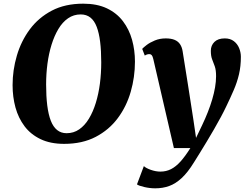

<svg xmlns="http://www.w3.org/2000/svg" viewBox="-20 -773 1342 1045"><path d="M329 10Q254 10 200.5 -15.8Q147 -41.5 113.5 -86Q80 -130.5 64.2 -188Q48.5 -245.5 48.5 -309.5Q48.5 -391.5 71.8 -470.5Q95 -549.5 142.2 -613.2Q189.5 -677 261.8 -715Q334 -753 433 -753Q508.5 -753 562 -727.5Q615.5 -702 649.2 -657.5Q683 -613 698.8 -556.2Q714.5 -499.5 714.5 -437.5Q714.5 -353.5 691.5 -273.5Q668.5 -193.5 621 -129.8Q573.5 -66 500.8 -28Q428 10 329 10ZM342.5 -48Q381 -48 411.2 -69Q441.5 -90 464 -127.2Q486.5 -164.5 501.5 -213.2Q516.5 -262 523.8 -318.2Q531 -374.5 531 -433.5Q531 -497 525 -545.5Q519 -594 506.2 -627.2Q493.5 -660.5 472 -677.5Q450.5 -694.5 419 -694.5Q381 -694.5 350.5 -673.5Q320 -652.5 297.8 -615.2Q275.5 -578 260.5 -529.5Q245.5 -481 238.2 -425.8Q231 -370.5 231 -313.5Q231 -249 237.2 -199.2Q243.5 -149.5 256.5 -116Q269.5 -82.5 291 -65.2Q312.5 -48 342.5 -48ZM814.5 -451Q811 -466.5 806 -472.5Q801 -478.5 793.5 -478.5Q787 -478.5 781 -476.8Q775 -475 768 -470.5L754 -507Q760 -514 777.8 -527.8Q795.5 -541.5 822.8 -552.8Q850 -564 882 -564Q911.5 -564 930.5 -556Q949.5 -548 960 -532.2Q970.5 -516.5 974 -494Q981 -448 988.8 -401Q996.5 -354 1003.8 -306.8Q1011 -259.5 1018.5 -212.2Q1026 -165 1033 -118.5L1047 -22.5L1080.5 -92.5Q1097.5 -128 1111.2 -163Q1125 -198 1135 -231.8Q1145 -265.5 1150.5 -297.5Q1156 -329.5 1156 -358.5Q1156 -392 1149 -411.8Q1142 -431.5 1134.8 -449.5Q1127.5 -467.5 1127.5 -496.5Q1127.5 -525.5 1147 -544.8Q1166.5 -564 1203.5 -564Q1233 -564 1252.5 -549.2Q1272 -534.5 1281.5 -511.2Q1291 -488 1291 -464Q1291 -412.5 1280.8 -368.8Q1270.5 -325 1252.2 -282.8Q1234 -240.5 1211 -193Q1199 -167.5 1181.8 -135.5Q1164.5 -103.5 1144.8 -69.2Q1125 -35 1105 -1.8Q1085 31.5 1067 60.5Q1049 89.5 1035.5 111Q1002 165.5 968.8 196.2Q935.5 227 900.5 239.5Q865.5 252 825 252Q796 252 765.5 245Q735 238 725.5 230.5L763 131Q774 142 801 151.5Q828 161 853 161Q884.5 161 911 147.5Q937.5 134 963 105.5Q988.5 77 1016 33H926.5Z"/></svg>

Font: Merriweather 28pt Black
Style: Italic
Weight: 900
Italic angle: -7.8°
Version: Version 2.101